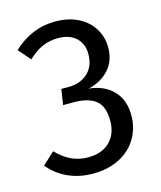

<svg xmlns="http://www.w3.org/2000/svg" viewBox="-105 -756 710 846"><g transform="rotate(-15 249.5 -333.5)"><path d="M423 -509Q423 -448 387.5 -408.5Q352 -369 293 -355Q360 -349 402 -307Q444 -265 444 -193Q444 -135 416 -88Q388 -41 336 -14.5Q284 12 216 12Q155 12 104 -10.5Q53 -33 15 -78L70 -129Q103 -95 137.5 -79Q172 -63 213 -63Q276 -63 312 -98.5Q348 -134 348 -194Q348 -260 314 -287Q280 -314 215 -314H165L176 -385H210Q262 -385 296.5 -416Q331 -447 331 -503Q331 -550 301 -577.5Q271 -605 220 -605Q181 -605 148.5 -591Q116 -577 82 -545L34 -600Q119 -679 225 -679Q287 -679 331.5 -656Q376 -633 399.5 -594Q423 -555 423 -509Z"/></g></svg>

Font: Wolseley Sans
Style: Regular
Weight: 400
Designer: Carrois Corporate & Edenspiekermann AG
Foundry: Carrois Corporate GbR & Edenspiekermann AG
Version: Version 4.202